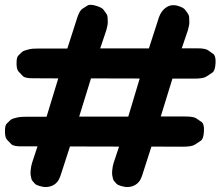

<svg xmlns="http://www.w3.org/2000/svg" viewBox="-39 -780 901 785"><path d="M28.8 -526.9Q27.8 -497.1 36.6 -487.8Q45.4 -478.5 54.2 -469.2Q63 -460 93.8 -460L199.2 -459.5L151.4 -302.7H68.4Q44.4 -302.7 35.4 -300.5Q26.4 -298.3 17.1 -295.9Q7.8 -293.5 1.5 -287.1Q-4.9 -280.8 -11.5 -274.4Q-18.1 -268.1 -18.6 -248.5Q-19.5 -218.3 -10.7 -209.2Q-2 -200.2 6.8 -190.9Q15.6 -181.6 46.4 -181.6H114.3L92.3 -114.7Q87.9 -100.6 86.4 -84.5Q85 -70.3 86.4 -63.7Q87.9 -57.1 89.1 -50.5Q90.3 -43.9 94.7 -39.1Q99.1 -34.2 103.5 -29.1Q107.9 -23.9 122.6 -19.5Q152.3 -10.3 175.8 -21.5Q198.7 -32.2 208 -60.5L247.1 -181.2L447.8 -180.7L425.8 -114.7Q421.4 -101.1 419.9 -84.5Q418.5 -70.3 419.9 -63.7Q421.4 -57.1 422.6 -50.5Q423.8 -43.9 428.2 -39.1Q432.6 -34.2 437 -29.1Q441.4 -23.9 456.1 -19.5Q485.8 -10.3 509.3 -21.5Q532.2 -32.2 541.5 -60.5L580.1 -180.7Q643.6 -180.2 706.5 -180.2Q744.6 -180.2 756.8 -188.2Q769 -196.3 781.2 -204.1Q793.5 -211.9 794.9 -243.7Q796.4 -273.4 785.4 -281Q774.4 -288.6 763.4 -296.1Q752.4 -303.7 718.3 -303.7H618.2L666 -458.5H753.9Q792 -458.5 804.2 -466.6Q816.4 -474.6 828.6 -482.7Q840.8 -490.7 842.3 -522.5Q843.8 -551.8 832.8 -559.6Q821.8 -567.4 810.8 -575Q799.8 -582.5 765.6 -582.5H704.1L729 -655.8Q735.4 -678.7 735.1 -688.5Q734.9 -698.2 734.4 -708Q733.9 -717.8 728.3 -725.6Q722.7 -733.4 717 -741Q711.4 -748.5 690.4 -755.4Q663.1 -764.2 641.6 -750.5Q620.1 -736.8 610.4 -708Q609.9 -706.5 608.4 -701.7L569.8 -582H370.6L395.5 -655.8Q401.9 -678.7 401.6 -688.5Q401.4 -698.2 400.9 -708Q400.4 -717.8 394.8 -725.6Q389.2 -733.4 383.5 -741Q377.9 -748.5 356.9 -755.4Q329.1 -764.2 318.6 -757.3Q308.1 -750.5 297.4 -743.7Q286.6 -736.8 276.9 -708Q276.4 -706.5 274.9 -701.7L236.3 -581.5H115.7Q91.8 -581.5 82.8 -579.1Q73.7 -576.7 64.5 -574.2Q55.2 -571.8 48.8 -565.4Q42.5 -559.1 35.9 -552.7Q29.3 -546.4 28.8 -526.9ZM284.7 -303.2 333 -459.5 532.2 -459 485.4 -303.2Z"/></svg>

Font: Comic Relief
Style: Bold
Weight: 700
Designer: Jeff Davis
Foundry: Loudifier
Version: Version 1.200; ttfautohint (v1.8.4.7-5d5b)